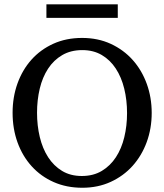

<svg xmlns="http://www.w3.org/2000/svg" viewBox="-20 -865 771 901"><path d="M576.2 -334Q576.2 -395 563 -449Q549.8 -502.9 523.4 -543.2Q497.1 -583.5 457.8 -606.7Q418.5 -629.9 366.2 -629.9Q312 -629.9 272 -606.4Q231.9 -583 205.6 -542.7Q179.2 -502.4 166.5 -449Q153.8 -395.5 153.8 -335.9Q153.8 -275.9 166.7 -221.9Q179.7 -168 205.8 -127.4Q231.9 -86.9 271.2 -63Q310.5 -39.1 363.8 -39.1Q418 -39.1 457.8 -63Q497.6 -86.9 523.9 -127.2Q550.3 -167.5 563.2 -220.9Q576.2 -274.4 576.2 -334ZM691.9 -335Q691.9 -262.2 668.5 -198.2Q645 -134.3 602.3 -86.7Q559.6 -39.1 499.5 -11.5Q439.5 16.1 366.2 16.1Q292.5 16.1 232.2 -10.5Q171.9 -37.1 128.9 -84.5Q85.9 -131.8 62.5 -196Q39.1 -260.3 39.1 -335.9Q39.1 -409.2 62 -473.1Q85 -537.1 127.4 -584.7Q169.9 -632.3 230.2 -659.7Q290.5 -687 365.2 -687Q439.5 -687 499.8 -659.2Q560.1 -631.3 602.8 -583.5Q645.5 -535.6 668.7 -471.7Q691.9 -407.7 691.9 -335ZM197.8 -781.2V-844.7H532.7V-781.2Z"/></svg>

Font: Charis SIL Viet
Style: Regular
Weight: 400
Foundry: SIL International
Version: Version 5.000